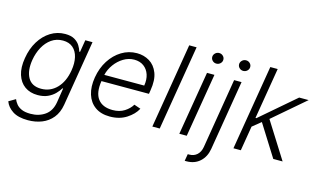

<svg xmlns="http://www.w3.org/2000/svg" viewBox="-106 -1051 2624 1587"><g transform="rotate(15 1206.0 -257.0)"><path d="M212 215.9Q128.2 215.9 80.4 184.5Q32.7 153.1 16 106.5L73.5 72.8Q81.7 93.4 97.7 113.3Q113.6 133.2 142.6 146.1Q171.5 159.1 218.8 159.1Q290.8 159.1 342.7 122.7Q394.5 86.3 407.3 10.3L426.5 -112.6H420.8Q406.2 -87.7 381.7 -63Q357.2 -38.4 321.2 -22Q285.2 -5.7 236.2 -5.7Q170.8 -5.7 125.5 -38Q80.3 -70.3 61.3 -130.5Q42.3 -190.7 56.5 -274.1Q70 -357.2 108.5 -419.9Q147 -482.6 203.7 -517.8Q260.3 -552.9 327.8 -552.9Q377.8 -552.9 408 -535.2Q438.2 -517.4 454 -491.7Q469.8 -465.9 476.9 -441.4H483.3L500.4 -545.5H562.1L469.8 14.2Q458.1 83.5 421.5 128.2Q384.9 172.9 330.8 194.4Q276.6 215.9 212 215.9ZM250.4 -63.6Q328.8 -63.6 383.7 -120Q438.6 -176.5 454.9 -275.2Q465.6 -339.1 454 -388.8Q442.5 -438.6 409.6 -467Q376.8 -495.4 323.5 -495.4Q268.5 -495.4 226.4 -465.9Q184.3 -436.4 157.1 -386.5Q130 -336.6 119.7 -275.2Q104.4 -181.5 136.7 -122.5Q169 -63.6 250.4 -63.6Z M858 11.4Q781.6 11.4 731.7 -24.3Q681.8 -60 662.1 -123.4Q642.4 -186.8 656.2 -269.5Q670.1 -352.3 710.9 -416.2Q751.8 -480.1 811.6 -516.5Q871.4 -552.9 942.1 -552.9Q1001.4 -552.9 1049.4 -524Q1097.3 -495 1120.4 -435.7Q1143.5 -376.4 1128.2 -285.2L1123.2 -253.9H716.6Q700.6 -151.3 740.4 -98.9Q780.2 -46.5 866.8 -46.5Q925.4 -46.5 967 -73Q1008.5 -99.4 1030.2 -136L1086.6 -116.5Q1059.7 -65 1000 -26.8Q940.3 11.4 858 11.4ZM726.2 -309.7H1067.8Q1076.7 -362.2 1062.9 -404.3Q1049 -446.4 1015.8 -470.9Q982.6 -495.4 933.6 -495.4Q885.3 -495.4 842.2 -469.1Q799 -442.8 768.3 -400.6Q737.6 -358.3 726.2 -309.7Z M1404.1 -727.3 1283.4 0H1220.2L1340.9 -727.3Z M1451 0 1541.9 -545.5H1605.5L1514.6 0ZM1596.2 -639.2Q1576.7 -639.2 1562.9 -652.7Q1549 -666.2 1549.4 -685.4Q1550.1 -703.5 1564.1 -716.8Q1578.1 -730.1 1597.3 -730.1Q1617.2 -730.1 1631 -716.4Q1644.9 -702.8 1644.2 -683.6Q1643.8 -665.5 1629.6 -652.3Q1615.4 -639.2 1596.2 -639.2Z M1773.8 -545.5H1837.4L1738.3 52.9Q1726.6 122.5 1681.1 163.5Q1635.7 204.5 1566.4 204.5Q1562.9 204.5 1559.3 204.5Q1555.8 204.5 1551.8 204.2L1562.1 144.9H1575.6Q1614.7 144.9 1641.2 120.7Q1667.6 96.6 1675.1 52.9ZM1826.3 -638.5Q1806.8 -638.5 1793 -652Q1779.1 -665.5 1779.5 -684.7Q1780.2 -702.8 1794.2 -716.1Q1808.2 -729.4 1827.4 -729.4Q1847.3 -729.4 1861.2 -715.7Q1875 -702.1 1874.3 -682.9Q1873.9 -664.8 1859.7 -651.6Q1845.5 -638.5 1826.3 -638.5Z M1914.1 0 2034.8 -727.3H2098L2025.2 -289.4H2032.7L2330.6 -545.5H2411.6L2138.8 -311.1L2334.9 0H2255L2085.2 -270.2L2012.4 -211.3L1977.3 0Z"/></g></svg>

Font: Inter UI Light
Style: Italic
Weight: 300
Italic angle: 9.39999°
Designer: Rasmus Andersson
Foundry: rsms
Version: 3.2;8d6f07862